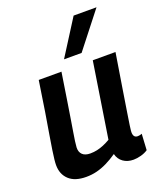

<svg xmlns="http://www.w3.org/2000/svg" viewBox="-146 -883 826 985"><g transform="rotate(-20 266.5 -390.0)"><path d="M154 10Q92 10 60 -20Q28 -50 28 -100Q28 -112 30 -130.5Q32 -149 36.5 -179.5Q41 -210 49 -257.5Q57 -305 68.5 -375Q80 -445 94 -541H218Q205 -456 195.5 -396Q186 -336 179.5 -295Q173 -254 168.5 -227.5Q164 -201 161.5 -182.5Q159 -164 158 -149Q157 -124 171.5 -110Q186 -96 214 -96Q234 -96 252 -100Q270 -104 288 -111.5Q306 -119 325 -130L389 -541H513Q494 -424 482 -348Q470 -272 463 -228Q456 -184 453 -163Q450 -142 449.5 -135Q449 -128 449 -126Q449 -111 455 -103.5Q461 -96 473 -96Q476 -96 482.5 -97Q489 -98 496 -101L491 -13Q475 -2 453 4Q431 10 412 10Q379 10 356 -6.5Q333 -23 326 -52Q297 -32 268.5 -18Q240 -4 212 3Q184 10 154 10ZM252 -596 375 -790H500L348 -596Z"/></g></svg>

Font: Georama ExtraCondensed Thin SemiBold
Style: Italic
Weight: 600
Italic angle: -9°
Version: Version 1.001